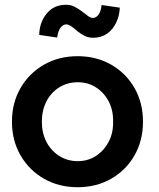

<svg xmlns="http://www.w3.org/2000/svg" viewBox="-20 -773 664 803"><path d="M30 -264Q30 -343 66 -405Q102 -467 164 -502.5Q226 -538 305 -538Q383 -538 445 -502.5Q507 -467 542.5 -405Q578 -343 578 -264Q578 -185 542.5 -123Q507 -61 445 -25.5Q383 10 305 10Q226 10 164 -25.5Q102 -61 66 -123Q30 -185 30 -264ZM453 -264Q454 -312 434.5 -349Q415 -386 381.5 -407.5Q348 -429 305 -429Q262 -429 227.5 -407.5Q193 -386 174 -348.5Q155 -311 155 -264Q155 -217 174 -180Q193 -143 227.5 -121Q262 -99 305 -99Q348 -99 381.5 -121Q415 -143 434.5 -180Q454 -217 453 -264ZM303 -643Q285 -659 275 -665Q265 -671 257 -671Q244 -671 233.5 -657.5Q223 -644 219 -616L144 -627Q145 -679 175 -716Q205 -753 256 -753Q275 -753 289.5 -746Q304 -739 322 -726Q340 -712 349.5 -705Q359 -698 368 -698Q382 -698 392 -711.5Q402 -725 405 -752L481 -741Q480 -708 466 -678.5Q452 -649 427.5 -632Q403 -615 370 -615Q351 -615 336 -622Q321 -629 303 -643Z"/></svg>

Font: Our Lexend Medium
Style: Regular
Weight: 500
Designer: Bonnie Shaver-Troup, Thomas Jockin
Foundry: Lexend
Version: Version 1.007